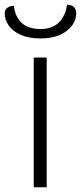

<svg xmlns="http://www.w3.org/2000/svg" viewBox="-26 -794 343 814"><path d="M117 -550H172V0H117ZM-6 -737Q-6 -752 4.5 -760.5Q15 -769 33 -769Q38 -723 66 -697Q94 -671 145 -671Q196 -671 224 -699Q252 -727 258 -774Q276 -774 286.5 -765Q297 -756 297 -738Q297 -694 256 -662.5Q215 -631 145 -631Q96 -631 61.5 -646.5Q27 -662 10.5 -686.5Q-6 -711 -6 -737Z"/></svg>

Font: Krub Light
Style: Regular
Weight: 300
Designer: Ekaluck Peanpanawate
Foundry: Cadson Demak Co.,Ltd.
Version: Version 1.000; ttfautohint (v1.6)